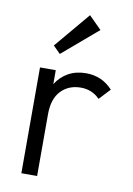

<svg xmlns="http://www.w3.org/2000/svg" viewBox="-84 -787 581 840"><g transform="rotate(10 207.0 -366.5)"><path d="M71 0V-470H141V-408Q162 -442 196 -461Q230 -480 275 -480Q309 -480 338.5 -467.5Q368 -455 393 -428L347 -379Q313 -414 263 -414Q209 -414 175 -378.5Q141 -343 141 -274V0ZM146 -543 114 -575 247 -733 303 -677Z"/></g></svg>

Font: Outfit Light
Style: Regular
Weight: 300
Designer: Rodrigo Fuenzalida
Foundry: fragTYPE
Version: Version 1.100; ttfautohint (v1.8.4.7-5d5b)